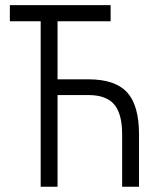

<svg xmlns="http://www.w3.org/2000/svg" viewBox="-20 -713 626 733"><path d="M446.3 0V-200.2Q446.3 -278.8 415.8 -314.5Q385.3 -350.1 317.4 -350.1H199.7V0H135.3V-631.8H17.6V-693.4H402.3V-631.8H199.7V-410.2H317.4Q419.4 -410.2 465.1 -360.6Q510.7 -311 510.7 -200.2V0Z"/></svg>

Font: Cascadia Code NF Light
Style: Regular
Weight: 300
Monospace: yes
Designer: Aaron Bell
Foundry: Saja Typeworks
Version: Version 2404.023; ttfautohint (v1.8.4)